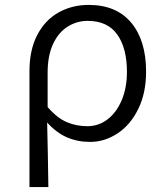

<svg xmlns="http://www.w3.org/2000/svg" viewBox="-20 -565 677 782"><path d="M341 -545Q454 -545 514.5 -472.5Q575 -400 575 -273Q575 -186 543 -121Q511 -56 458.5 -21.5Q406 13 347 13Q296 13 253 -5.5Q210 -24 172 -66Q175 50 177 197H100V-275Q100 -362 132 -423Q164 -484 219 -514.5Q274 -545 341 -545ZM497 -272Q497 -369 457.5 -424.5Q418 -480 337 -480Q293 -480 255.5 -456.5Q218 -433 196 -385.5Q174 -338 174 -270V-129Q213 -84 252 -67.5Q291 -51 336 -51Q381 -51 417.5 -78.5Q454 -106 475.5 -156.5Q497 -207 497 -272Z"/></svg>

Font: Nebula Sans Book
Style: Regular
Weight: 400
Designer: Paul D. Hunt for Adobe (as Source Sans)
Foundry: Nebula Entertainment & Broadcasting LLC
Version: Version 1.010